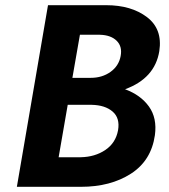

<svg xmlns="http://www.w3.org/2000/svg" viewBox="-20 -720 653 740"><path d="M577 -199Q563 -101 484.5 -50.5Q406 0 292 0H45L165 -700H389Q486 -700 546.5 -654Q607 -608 594 -523Q577 -418 462 -376Q522 -354 554 -309.5Q586 -265 577 -199ZM365 -586H288L259 -420H330Q374 -420 406 -443Q438 -466 445 -504Q452 -541 429.5 -563Q407 -585 365 -586ZM206 -114H291Q346 -115 386 -142Q426 -169 435 -218Q443 -265 414 -290Q385 -315 333 -316H241Z"/></svg>

Font: Jost* 600 Semi
Style: Italic
Weight: 600
Italic angle: -10°
Version: Version 3.500